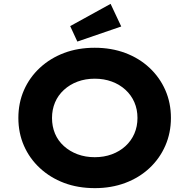

<svg xmlns="http://www.w3.org/2000/svg" viewBox="-20 -963 980 993"><path d="M471 10Q383 10 311.5 -17Q240 -44 186.5 -93.5Q133 -143 104 -209Q75 -275 75 -353Q75 -431 104 -497Q133 -563 186.5 -612.5Q240 -662 311.5 -689Q383 -716 470 -716Q556 -716 628 -689Q700 -662 753 -612.5Q806 -563 835 -497Q864 -431 864 -353Q864 -276 835 -209.5Q806 -143 753 -93.5Q700 -44 628 -17Q556 10 471 10ZM470 -150Q518 -150 558.5 -165Q599 -180 629 -207.5Q659 -235 675 -272Q691 -309 691 -353Q691 -397 675 -434Q659 -471 629 -498.5Q599 -526 558.5 -541Q518 -556 470 -556Q422 -556 381.5 -541Q341 -526 310.5 -498Q280 -470 264.5 -433Q249 -396 249 -353Q249 -309 264.5 -272Q280 -235 310.5 -207.5Q341 -180 381.5 -165Q422 -150 470 -150ZM380 -748 343 -828 552 -943 607 -826Z"/></svg>

Font: Lexend Exa
Style: Bold
Weight: 700
Designer: Bonnie Shaver-Troup, Thomas Jockin
Foundry: Lexend
Version: Version 1.007